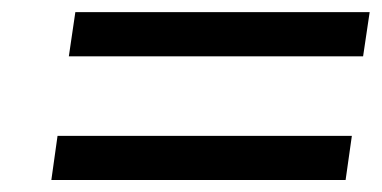

<svg xmlns="http://www.w3.org/2000/svg" viewBox="-20 -518 628 316"><path d="M577.6 -425.3 588.4 -498H104L93.3 -425.3ZM548.8 -221.7 559.1 -294.4H74.7L64.5 -221.7Z"/></svg>

Font: Winston
Style: Italic
Weight: 400
Italic angle: -8.13011°
Designer: Vernon Adams, Kim Jin-seong, David Berlow, Cristiano Sobral
Foundry: The Winston Project Authors
Version: Version 3.004